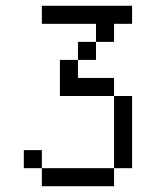

<svg xmlns="http://www.w3.org/2000/svg" viewBox="-20 -520 540 665"><path d="M437.5 -437.5H375V-375H312.5V-437.5H125V-500H437.5ZM62.5 0H125V62.5H62.5ZM125 62.5H375V125H125ZM187.5 -312.5H250V-250H375V-187.5H187.5ZM250 -375H312.5V-312.5H250ZM375 -187.5H437.5V62.5H375Z"/></svg>

Font: 寒蝉点阵体 16px
Style: Regular
Weight: 400
Designer: Designed by Warren2060
Foundry: ChillType
Version: Version 1.000